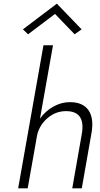

<svg xmlns="http://www.w3.org/2000/svg" viewBox="-20 -1027 545 1047"><path d="M426 -296Q448 -421 340 -421Q285 -421 241 -384.5Q197 -348 183 -293L131 0H79L217 -780H269L198 -380Q228 -422 271.5 -446Q315 -470 361 -470Q432 -470 462.5 -426Q493 -382 479 -302L426 0H374ZM280 -951 133 -840 105 -867 290 -1007 425 -867 387 -840Z"/></svg>

Font: Renner* Light
Style: Light Italic
Weight: 300
Italic angle: -10°
Version: Version 003.000 ; ttfautohint (v0.97) -l 8 -r 50 -G 200 -x 1